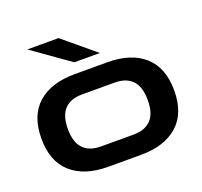

<svg xmlns="http://www.w3.org/2000/svg" viewBox="-127 -874 1076 1023"><g transform="rotate(-20 411.5 -362.5)"><path d="M319 5Q185 5 110 -61.5Q35 -128 35 -257Q35 -387 110 -453.5Q185 -520 319 -520H504Q638 -520 713 -453.5Q788 -387 788 -257Q788 -128 713 -61.5Q638 5 504 5ZM319 -110H504Q569 -110 603.5 -146Q638 -182 638 -257Q638 -333 603.5 -369Q569 -405 504 -405H319Q254 -405 219.5 -369Q185 -333 185 -257Q185 -182 219.5 -146Q254 -110 319 -110ZM339 -580 127 -730H304L484 -580Z"/></g></svg>

Font: Zen Dots
Style: Regular
Weight: 400
Designer: Yoshimichi Ohira
Foundry: A-1 Corp ZenFonts
Version: Version 1.000; ttfautohint (v1.8.3)